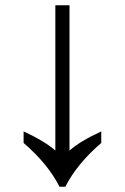

<svg xmlns="http://www.w3.org/2000/svg" viewBox="-20 -712 476 732"><path d="M207 0Q163 -87 70 -167V-211Q152 -173 191 -138V-692H245V-138Q284 -173 366 -211V-167Q273 -87 229 0Z"/></svg>

Font: lkorean25
Style: Book
Weight: 400
Designer: Jelle Bosma - Monotype Design Team
Foundry: Monotype Imaging Inc.
Version: Version 2.003